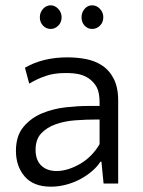

<svg xmlns="http://www.w3.org/2000/svg" viewBox="-20 -691 538 723"><path d="M130 -626Q130 -644 142 -657.5Q154 -671 171 -671Q187 -671 199.5 -657.5Q212 -644 212 -626Q212 -607 199.5 -594.5Q187 -582 171 -582Q154 -582 142 -594.5Q130 -607 130 -626ZM287 -626Q287 -644 298.5 -657.5Q310 -671 327 -671Q344 -671 356.5 -657.5Q369 -644 369 -626Q369 -607 356.5 -594.5Q344 -582 327 -582Q310 -582 298.5 -594.5Q287 -607 287 -626ZM370 0 362 -82H358Q346 -63 326 -46Q306 -29 281.5 -16Q257 -3 228.5 4.5Q200 12 172 12Q106 12 73 -26.5Q40 -65 40 -123Q40 -180 69 -214Q98 -248 140 -265Q182 -282 228.5 -287Q275 -292 310 -292H355V-304Q355 -342 344.5 -362Q334 -382 314 -396Q297 -407 277.5 -411.5Q258 -416 226 -416Q184 -416 152 -405Q120 -394 90 -376L74 -436Q141 -475 234 -475Q271 -475 304 -468.5Q337 -462 362 -446Q391 -428 408 -395Q425 -362 425 -313V0ZM193 -47Q234 -47 280 -73Q326 -99 355 -148V-241H346Q305 -241 264 -238Q223 -235 189.5 -223Q156 -211 135 -188.5Q114 -166 114 -127Q114 -88 135.5 -67.5Q157 -47 193 -47Z"/></svg>

Font: Quattrocento Sans
Style: Regular
Weight: 400
Designer: Pablo Impallari
Foundry: Pablo Impallari, Igino Marini, Brenda Gallo
Version: Version 2.000